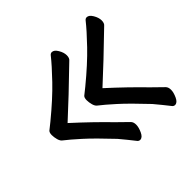

<svg xmlns="http://www.w3.org/2000/svg" viewBox="-134 -636 798 798"><g transform="rotate(-45 265.0 -237.0)"><path d="M496 -58Q504 -50 504 -34.5Q504 -19 494.5 1.5Q485 22 471 22Q464 22 459 16Q446 0 433.5 -16Q421 -32 407 -48Q343 -116 303 -152Q263 -188 242 -204Q233 -210 229 -224.5Q225 -239 225 -252Q225 -266 231 -272L261 -296Q334 -356 382.5 -406.5Q431 -457 457 -490Q462 -496 469 -496Q482 -496 493 -477.5Q504 -459 504 -442.5Q504 -426 495 -419Q486 -410 394 -322Q354 -284 307 -241Q385 -170 449 -104ZM291 -58Q299 -50 299 -34.5Q299 -19 289.5 1.5Q280 22 266 22Q259 22 254 16Q241 0 228.5 -16Q216 -32 202 -48Q138 -116 98 -152Q58 -188 37 -204Q28 -210 24 -224.5Q20 -239 20 -252Q20 -266 26 -272L56 -296Q129 -356 177.5 -406.5Q226 -457 252 -490Q257 -496 264 -496Q277 -496 288 -477.5Q299 -459 299 -442.5Q299 -426 290 -419Q281 -410 189 -322Q149 -284 102 -241Q180 -170 244 -104Z"/></g></svg>

Font: Moon Stars Kai
Style: Bold
Weight: 700
Designer: GuiWonder
Version: Version 1.101